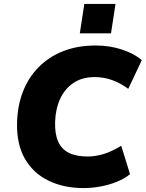

<svg xmlns="http://www.w3.org/2000/svg" viewBox="-20 -948 743 979"><path d="M406 11Q305 11 227 -27Q149 -65 106.5 -139.5Q64 -214 67 -323Q69 -408 96.5 -479.5Q124 -551 175.5 -604Q227 -657 300.5 -686.5Q374 -716 468 -716Q540 -716 603 -695Q666 -674 703 -641L634 -495Q594 -525 551 -540Q508 -555 463 -555Q399 -555 354.5 -525Q310 -495 286.5 -443.5Q263 -392 261 -326Q259 -266 276.5 -226.5Q294 -187 331.5 -168.5Q369 -150 427 -150Q467 -150 509.5 -163Q552 -176 598 -205L643 -60Q615 -37 575.5 -21Q536 -5 492 3Q448 11 406 11ZM387 -778 410 -928H569L546 -778Z"/></svg>

Font: Nunito Sans 11pt Black
Style: Italic
Weight: 900
Italic angle: -9°
Version: Version 3.101;gftools[0.9.27]